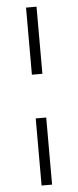

<svg xmlns="http://www.w3.org/2000/svg" viewBox="-57 -833 355 875"><g transform="rotate(-5 121.0 -395.0)"><path d="M97 -802H145V-495H97ZM97 -295H145V12H97Z"/></g></svg>

Font: Krub Light
Style: Regular
Weight: 300
Designer: Ekaluck Peanpanawate
Foundry: Cadson Demak Co.,Ltd.
Version: Version 1.000; ttfautohint (v1.6)